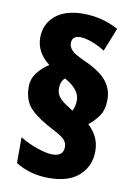

<svg xmlns="http://www.w3.org/2000/svg" viewBox="-88 -823 628 895"><g transform="rotate(10 226.5 -375.0)"><path d="M181 -404Q181 -437 201 -454Q273 -415 273 -363Q273 -333 261 -312L242 -325Q208 -345 194.5 -363Q181 -381 181 -404ZM41 -387Q41 -320 79 -282.5Q117 -245 188 -209Q232 -186 244 -172Q256 -158 256 -139Q256 -95 204 -95Q176 -95 131 -110.5Q86 -126 49 -149V-27Q118 16 206 16Q301 16 350 -29Q399 -74 399 -144Q399 -182 384 -211.5Q369 -241 345 -263Q374 -286 393.5 -315Q413 -344 413 -391Q413 -442 381 -480.5Q349 -519 269 -554Q229 -572 214 -587.5Q199 -603 199 -621Q199 -656 238 -656Q262 -656 294 -644Q326 -632 356 -613L400 -724Q322 -766 234 -766Q148 -766 101 -726Q54 -686 54 -622Q54 -552 118 -503Q86 -483 63.5 -453.5Q41 -424 41 -387Z"/></g></svg>

Font: Noto Sans Display SemiCondensed Black
Style: Regular
Weight: 900
Width: 4
Designer: Monotype Design Team
Foundry: Monotype Imaging Inc.
Version: Version 1.900